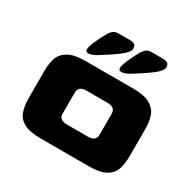

<svg xmlns="http://www.w3.org/2000/svg" viewBox="-145 -806 972 961"><g transform="rotate(30 341.5 -326.0)"><path d="M50 -149V-300Q50 -347 61.5 -378.5Q73 -410 106.5 -429Q140 -448 203 -448H481Q544 -448 577 -429Q610 -410 621.5 -378.5Q633 -347 633 -300V-149Q633 -100 621.5 -68Q610 -36 577 -18Q544 0 481 0H203Q139 0 106 -18Q73 -36 61.5 -68Q50 -100 50 -149ZM402 -126Q427 -126 438.5 -136Q450 -146 449 -166V-282Q449 -303 438 -312.5Q427 -322 402 -322H284Q258 -322 247 -312.5Q236 -303 236 -282V-166Q235 -146 246.5 -136Q258 -126 283 -126ZM420 -623Q430 -638 440.5 -645Q451 -652 470 -652H531Q551 -652 560.5 -645.5Q570 -639 570 -623Q570 -602 529.5 -571.5Q489 -541 430 -505Q404 -490 386 -490Q370 -490 370 -504Q370 -521 387.5 -559.5Q405 -598 420 -623ZM230 -621Q240 -636 250.5 -643Q261 -650 280 -650H341Q361 -650 370.5 -643.5Q380 -637 380 -621Q380 -600 339.5 -569.5Q299 -539 240 -503Q214 -488 196 -488Q180 -488 180 -502Q180 -519 197.5 -557.5Q215 -596 230 -621Z"/></g></svg>

Font: Gold Bold
Style: Regular
Weight: 400
Designer: jaiki
Version: Version 1.000